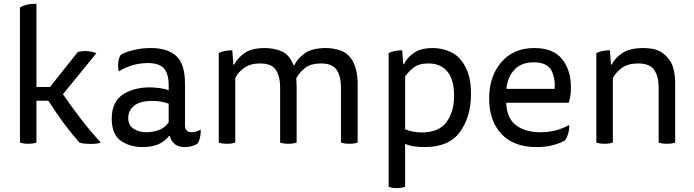

<svg xmlns="http://www.w3.org/2000/svg" viewBox="-20 -755 3654 1011"><path d="M171.9 -296.9Q171.9 -406.2 171.9 -735.4Q144.5 -735.4 122.1 -730.5Q99.6 -724.6 85 -715.8Q85 -681.6 85 -612.3Q85 -460 85 -4.9Q91.8 -1 102.5 0Q113.3 2 128.9 2Q144.5 2 155.3 0Q165 -1 171.9 -4.9Q171.9 -78.1 171.9 -224.6Q187.5 -224.6 234.4 -224.6Q274.4 -163.1 312.5 -110.4Q351.6 -57.6 397.5 -4.9Q405.3 -1 422.9 1Q440.4 2.9 460 2.9Q475.6 2.9 490.2 1Q504.9 -1 510.7 -4.9Q449.2 -71.3 404.3 -130.9Q358.4 -191.4 311.5 -258.8Q370.1 -331.1 487.3 -474.6Q479.5 -479.5 462.9 -482.4Q446.3 -486.3 426.8 -486.3Q416 -486.3 406.2 -484.4Q395.5 -483.4 389.6 -481.4Q340.8 -419.9 243.2 -296.9Q225.6 -296.9 171.9 -296.9Z M874 -39.1Q880.9 -11.7 900.4 3.9Q919.9 19.5 953.1 19.5Q973.6 19.5 990.2 14.6Q1006.8 9.8 1019.5 2Q1029.3 -11.7 1033.2 -32.2Q1037.1 -47.9 1037.1 -63.5Q1037.1 -68.4 1036.1 -73.2Q1029.3 -67.4 1016.6 -63.5Q1003.9 -58.6 989.3 -58.6Q974.6 -58.6 964.8 -66.4Q954.1 -74.2 954.1 -95.7Q954.1 -168.9 954.1 -314.5Q954.1 -417 909.2 -459Q863.3 -502 774.4 -502Q724.6 -502 682.6 -491.2Q640.6 -481.4 615.2 -465.8Q604.5 -449.2 602.5 -422.9Q600.6 -397.5 605.5 -378.9Q636.7 -398.4 675.8 -411.1Q715.8 -422.9 758.8 -422.9Q816.4 -422.9 842.8 -395.5Q868.2 -367.2 868.2 -304.7Q868.2 -295.9 868.2 -279.3Q846.7 -288.1 820.3 -291Q793 -294.9 768.6 -294.9Q683.6 -294.9 626 -256.8Q568.4 -217.8 568.4 -129.9Q568.4 -47.9 616.2 -13.7Q665 19.5 729.5 19.5Q779.3 19.5 813.5 4.9Q848.6 -10.7 870.1 -39.1Q872.1 -39.1 874 -39.1ZM868.2 -111.3Q848.6 -82 816.4 -70.3Q783.2 -58.6 751 -58.6Q710.9 -58.6 683.6 -77.1Q655.3 -94.7 655.3 -133.8Q655.3 -173.8 687.5 -199.2Q718.8 -223.6 781.2 -223.6Q806.6 -223.6 828.1 -219.7Q849.6 -215.8 868.2 -209Q868.2 -176.8 868.2 -111.3Z M1218.8 -343.8Q1233.4 -374 1265.6 -397.5Q1297.9 -420.9 1349.6 -420.9Q1410.2 -420.9 1432.6 -386.7Q1455.1 -351.6 1455.1 -293.9Q1455.1 -197.3 1455.1 -4.9Q1461.9 -1 1472.7 0Q1483.4 2 1499 2Q1514.6 2 1524.4 0Q1535.2 -1 1542 -4.9Q1542 -102.5 1542 -298.8Q1542 -311.5 1541 -325.2Q1541 -338.9 1540 -342.8Q1556.6 -374 1586.9 -397.5Q1617.2 -420.9 1670.9 -420.9Q1730.5 -420.9 1752.9 -386.7Q1775.4 -352.5 1775.4 -294.9Q1775.4 -198.2 1775.4 -4.9Q1782.2 -1 1793 0Q1803.7 2 1820.3 2Q1835.9 2 1845.7 0Q1856.4 -1 1863.3 -4.9Q1863.3 -107.4 1863.3 -311.5Q1863.3 -354.5 1855.5 -384.8Q1847.7 -416 1835 -437.5Q1810.5 -476.6 1772.5 -489.3Q1735.4 -502 1696.3 -502Q1622.1 -502 1584 -473.6Q1544.9 -445.3 1530.3 -412.1Q1528.3 -412.1 1525.4 -412.1Q1504.9 -465.8 1463.9 -484.4Q1422.9 -502 1375 -502Q1303.7 -502 1266.6 -474.6Q1229.5 -448.2 1212.9 -415Q1211.9 -415 1209 -415Q1207 -433.6 1203.1 -490.2Q1181.6 -490.2 1163.1 -486.3Q1144.5 -482.4 1131.8 -475.6Q1131.8 -453.1 1131.8 -407.2Q1131.8 -306.6 1131.8 -4.9Q1138.7 -1 1149.4 0Q1160.2 2 1175.8 2Q1191.4 2 1202.1 0Q1211.9 -1 1218.8 -4.9Q1218.8 -118.2 1218.8 -343.8Z M2103.5 -417Q2101.6 -435.5 2097.7 -490.2Q2078.1 -490.2 2058.6 -486.3Q2040 -482.4 2026.4 -475.6Q2026.4 -441.4 2026.4 -373Q2026.4 -222.7 2026.4 227.5Q2033.2 231.4 2043.9 233.4Q2054.7 235.4 2070.3 235.4Q2085.9 235.4 2096.7 233.4Q2106.4 231.4 2113.3 227.5Q2113.3 152.3 2113.3 2Q2131.8 11.7 2161.1 15.6Q2189.5 19.5 2215.8 19.5Q2344.7 19.5 2402.3 -60.5Q2460 -140.6 2460 -258.8Q2460 -306.6 2452.1 -343.8Q2443.4 -380.9 2427.7 -408.2Q2400.4 -459 2354.5 -480.5Q2309.6 -502 2259.8 -502Q2194.3 -502 2158.2 -475.6Q2122.1 -450.2 2107.4 -417Q2106.4 -417 2103.5 -417ZM2113.3 -352.5Q2130.9 -377.9 2158.2 -399.4Q2185.5 -420.9 2235.4 -420.9Q2300.8 -420.9 2335.9 -377.9Q2371.1 -335.9 2371.1 -251Q2371.1 -168 2332 -113.3Q2292 -57.6 2199.2 -57.6Q2174.8 -57.6 2153.3 -62.5Q2131.8 -66.4 2113.3 -74.2Q2113.3 -97.7 2113.3 -143.6Q2113.3 -196.3 2113.3 -352.5Z M2974.6 -213.9Q2980.5 -232.4 2983.4 -252Q2986.3 -272.5 2986.3 -294.9Q2986.3 -385.7 2939.5 -444.3Q2892.6 -502 2793.9 -502Q2682.6 -502 2619.1 -426.8Q2555.7 -352.5 2555.7 -236.3Q2555.7 -119.1 2620.1 -49.8Q2684.6 19.5 2805.7 19.5Q2855.5 19.5 2893.6 8.8Q2931.6 -2 2955.1 -15.6Q2964.8 -28.3 2971.7 -51.8Q2979.5 -76.2 2976.6 -96.7Q2947.3 -80.1 2909.2 -69.3Q2871.1 -58.6 2826.2 -58.6Q2745.1 -58.6 2697.3 -95.7Q2648.4 -131.8 2645.5 -213.9Q2755.9 -213.9 2974.6 -213.9ZM2646.5 -287.1Q2652.3 -349.6 2689.5 -388.7Q2725.6 -426.8 2790 -426.8Q2862.3 -426.8 2884.8 -381.8Q2901.4 -345.7 2901.4 -305.7Q2901.4 -296.9 2900.4 -287.1Q2816.4 -287.1 2646.5 -287.1Z M3207 -343.8Q3222.7 -374 3254.9 -397.5Q3287.1 -420.9 3339.8 -420.9Q3402.3 -420.9 3424.8 -386.7Q3448.2 -352.5 3448.2 -294.9Q3448.2 -198.2 3448.2 -4.9Q3455.1 -1 3465.8 0Q3476.6 2 3492.2 2Q3507.8 2 3518.6 0Q3528.3 -1 3535.2 -4.9Q3535.2 -107.4 3535.2 -311.5Q3535.2 -390.6 3510.7 -430.7Q3485.4 -470.7 3449.2 -487.3Q3430.7 -496.1 3409.2 -499Q3387.7 -502 3367.2 -502Q3296.9 -502 3256.8 -475.6Q3217.8 -449.2 3201.2 -415Q3200.2 -415 3197.3 -415Q3195.3 -433.6 3191.4 -490.2Q3169.9 -490.2 3151.4 -486.3Q3132.8 -482.4 3120.1 -475.6Q3120.1 -453.1 3120.1 -407.2Q3120.1 -306.6 3120.1 -4.9Q3127 -1 3137.7 0Q3148.4 2 3164.1 2Q3179.7 2 3190.4 0Q3200.2 -1 3207 -4.9Q3207 -118.2 3207 -343.8Z"/></svg>

Font: cl
Style: Regular
Weight: 400
Designer: Mitja Miklavcic
Version: Version 1.0